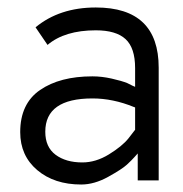

<svg xmlns="http://www.w3.org/2000/svg" viewBox="-20 -482 488 513"><path d="M197 11Q125 11 79.5 -27.5Q34 -66 34 -129Q34 -205 87 -241.5Q140 -278 227 -278Q252 -278 278.5 -272Q305 -266 320 -260L334 -253L341 -250V-300Q341 -354 315.5 -377.5Q290 -401 236 -401Q153 -401 107 -362L75 -409Q139 -462 236 -462Q404 -462 404 -301V0H348V-72L339 -62Q332 -54 319 -42Q306 -30 269 -9.5Q232 11 197 11ZM227 -219Q101 -219 101 -130Q101 -89 128.5 -68.5Q156 -48 200 -48Q236 -48 271 -69.5Q306 -91 323 -112L340 -134L341 -135V-195L338 -196Q282 -219 227 -219Z"/></svg>

Font: Charger Pro
Style: Lit
Weight: 300
Designer: Jasper
Foundry: Cannot Into Space Fonts
Version: Version 1.09